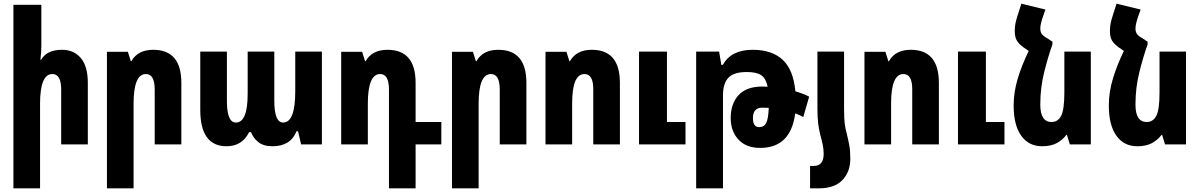

<svg xmlns="http://www.w3.org/2000/svg" viewBox="-20 -786 6528 1045"><path d="M205 -760H53V239H198V-221Q198 -383 265 -383Q313 -383 313 -299V0H458V-335Q458 -425 420 -470Q382 -515 318 -515Q235 -515 204 -461H200Q205 -503 205 -536Z M562 239H707V-221Q707 -383 774 -383Q822 -383 822 -299V0H967V-335Q967 -515 814 -515Q730 -515 695 -453H692L676 -504H562Z M1213 10Q1298 10 1336 -67H1346Q1358 -35 1386 -12.5Q1414 10 1463 10Q1562 10 1594 -72H1602L1619 0H1732V-505H1587V-290Q1587 -119 1521 -119Q1473 -119 1473 -237V-505H1328V-276Q1328 -119 1264 -119Q1215 -119 1215 -235V-505H1070V-188Q1070 10 1213 10Z M2097 239H2242V0H2382V-122H2242V-335Q2242 -515 2089 -515Q2005 -515 1970 -453H1967L1951 -504H1837V0H1982V-221Q1982 -383 2049 -383Q2097 -383 2097 -299Z M2440 239H2585V-221Q2585 -383 2652 -383Q2700 -383 2700 -299V0H2845V-335Q2845 -515 2692 -515Q2608 -515 2573 -453H2570L2554 -504H2440Z M2949 0H3094V-223Q3094 -383 3161 -383Q3209 -383 3209 -301V0H3354V-335Q3354 -515 3201 -515Q3117 -515 3082 -453H3079L3063 -504H2949ZM3458 0V-505H3610V-122H3711V0Z M3914 -433H3906L3894 -505H3769V239H3915V-267Q3915 -332 3944.5 -363Q3974 -394 4044 -394Q4098 -394 4123.5 -376.5Q4149 -359 4158 -314Q4143 -315 4129 -315Q4043 -315 4000 -268.5Q3957 -222 3957 -143Q3957 -72 3999 -26.5Q4041 19 4117 19Q4284 19 4308 -169Q4333 -160 4352 -149L4384 -260Q4353 -276 4309 -289Q4298 -407 4239.5 -461Q4181 -515 4076 -515Q3960 -515 3914 -433ZM4078 -143Q4078 -200 4129 -200Q4146 -200 4164 -199Q4162 -141 4150.5 -117.5Q4139 -94 4112 -94Q4078 -94 4078 -143Z M4444 -54Q4453 -22 4458 2.5Q4463 27 4463 52Q4463 117 4409 117H4389V239H4437Q4522 239 4565 194Q4608 149 4608 78Q4608 35 4602.5 5Q4597 -25 4589 -57Q4580 -89 4577 -117.5Q4574 -146 4574 -200V-505H4429V-200Q4429 -149 4432.5 -118.5Q4436 -88 4444 -54Z M4685 0H4830V-223Q4830 -383 4897 -383Q4945 -383 4945 -301V0H5090V-335Q5090 -515 4937 -515Q4853 -515 4818 -453H4815L4799 -504H4685ZM5194 0V-505H5346V-122H5447V0Z M5642 -630Q5642 -654 5657 -697L5670 -734L5539 -766L5517 -697Q5511 -679 5507 -659.5Q5503 -640 5503 -618Q5503 -584 5514.5 -565Q5526 -546 5551 -528L5579 -509Q5542 -433 5519.5 -359Q5497 -285 5497 -212Q5497 -105 5538 -47.5Q5579 10 5652 10Q5699 10 5730.5 -6.5Q5762 -23 5784 -52H5787L5803 0H5917V-505H5773V-284Q5773 -189 5755.5 -155.5Q5738 -122 5703 -122Q5642 -122 5642 -217Q5642 -309 5663.5 -394.5Q5685 -480 5708 -544V-559L5681 -577Q5657 -590 5649.5 -602Q5642 -614 5642 -630Z M6160 -630Q6160 -654 6175 -697L6188 -734L6057 -766L6035 -697Q6029 -679 6025 -659.5Q6021 -640 6021 -618Q6021 -584 6032.5 -565Q6044 -546 6069 -528L6097 -509Q6060 -433 6037.5 -359Q6015 -285 6015 -212Q6015 -105 6056 -47.5Q6097 10 6170 10Q6217 10 6248.5 -6.5Q6280 -23 6302 -52H6305L6321 0H6435V-505H6291V-284Q6291 -189 6273.5 -155.5Q6256 -122 6221 -122Q6160 -122 6160 -217Q6160 -309 6181.5 -394.5Q6203 -480 6226 -544V-559L6199 -577Q6175 -590 6167.5 -602Q6160 -614 6160 -630Z"/></svg>

Font: Noto Sans Armenian ExtraCondensed Extra
Style: Regular
Weight: 800
Width: 3
Designer: Monotype Design Team
Foundry: Monotype Imaging Inc.
Version: Version 1.901